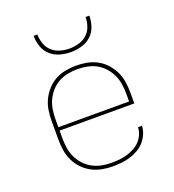

<svg xmlns="http://www.w3.org/2000/svg" viewBox="-135 -846 871 959"><g transform="rotate(-20 300.0 -366.0)"><path d="M301 8Q273 8 244.5 2.5Q216 -3 190.5 -16.5Q165 -30 145 -51Q125 -72 112.5 -98Q100 -124 95.5 -152.5Q91 -181 91 -210V-310Q91 -339 95.5 -367.5Q100 -396 112.5 -421.5Q125 -447 144.5 -468.5Q164 -490 189 -503.5Q214 -517 242.5 -522.5Q271 -528 300 -528Q329 -528 357.5 -522.5Q386 -517 411 -503.5Q436 -490 455.5 -468.5Q475 -447 487.5 -421.5Q500 -396 504.5 -367.5Q509 -339 509 -310V-251H112V-210Q112 -184 116 -158Q120 -132 131 -108.5Q142 -85 160 -65.5Q178 -46 201 -33.5Q224 -21 249.5 -16Q275 -11 301 -11Q322 -11 342.5 -13Q363 -15 382.5 -20.5Q402 -26 420.5 -35.5Q439 -45 453.5 -59.5Q468 -74 476.5 -93Q485 -112 486 -133H507Q506 -110 496.5 -88.5Q487 -67 471.5 -50Q456 -33 435.5 -21.5Q415 -10 393 -3.5Q371 3 347.5 5.5Q324 8 301 8ZM112 -269H488V-310Q488 -336 484 -362Q480 -388 469 -411.5Q458 -435 440.5 -454.5Q423 -474 400.5 -486.5Q378 -499 352 -504Q326 -509 300 -509Q274 -509 248 -504Q222 -499 199.5 -486.5Q177 -474 159.5 -454.5Q142 -435 131 -411.5Q120 -388 116 -362Q112 -336 112 -310ZM300 -600Q271 -600 242.5 -608Q214 -616 192.5 -635.5Q171 -655 161.5 -683Q152 -711 152 -740H172Q172 -715 180.5 -690.5Q189 -666 207.5 -649.5Q226 -633 250.5 -626Q275 -619 300 -619Q325 -619 349.5 -626Q374 -633 392.5 -649.5Q411 -666 419.5 -690.5Q428 -715 428 -740H448Q448 -711 438.5 -683Q429 -655 407.5 -635.5Q386 -616 357.5 -608Q329 -600 300 -600Z"/></g></svg>

Font: Iosevka SS04 Thin Extended
Style: Regular
Weight: 100
Width: 7
Monospace: yes
Designer: Belleve Invis
Foundry: Belleve Invis
Version: Version 19.0.0; ttfautohint (v1.8.4)